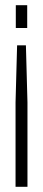

<svg xmlns="http://www.w3.org/2000/svg" viewBox="-20 -721 166 741"><path d="M41 -701H85V-613H41ZM40 0V-326L46 -546H80L86 -326V0Z"/></svg>

Font: Bebas Neue Book
Style: Regular
Weight: 400
Designer: Ryoichi Tsunekawa
Foundry: Ryoichi Tsunekawa
Version: Version 001.003